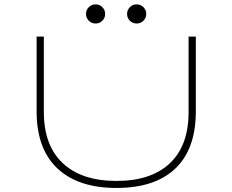

<svg xmlns="http://www.w3.org/2000/svg" viewBox="-20 -872 1090 902"><path d="M461 -774.8Q448 -761.5 429 -761.5Q410 -761.5 397 -774.8Q384 -788 384 -806.5Q384 -825 397 -838.2Q410 -851.5 429 -851.5Q448 -851.5 461 -838.2Q474 -825 474 -806.5Q474 -788 461 -774.8ZM654 -774.8Q641 -761.5 622 -761.5Q603 -761.5 590 -774.8Q577 -788 577 -806.5Q577 -825 590 -838.2Q603 -851.5 622 -851.5Q641 -851.5 654 -838.2Q667 -825 667 -806.5Q667 -788 654 -774.8ZM527 11Q347 11 249.5 -81Q152 -173 152 -349V-700H186V-346Q186 -188.5 275 -105.2Q364 -22 527 -22Q690 -22 778 -105Q866 -188 866 -346V-700H900V-349Q900 -172 804 -80.5Q708 11 527 11Z"/></svg>

Font: League Mono Extended Thin
Style: Regular
Weight: 100
Width: 9
Designer: Tyler Finck
Foundry: The League of Moveable Type / Tyler Finck
Version: Version 2.210